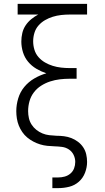

<svg xmlns="http://www.w3.org/2000/svg" viewBox="-20 -755 540 990"><path d="M250 215V160H280Q297 160 313.5 155.5Q330 151 343 140Q356 129 362 113Q368 97 368 80Q368 61 359.5 43.5Q351 26 335 15.5Q319 5 300 2.5Q281 0 262 -0.5Q243 -1 224 -3Q205 -5 187 -10.5Q169 -16 152 -25Q135 -34 120.5 -46Q106 -58 95 -74Q84 -90 77 -107.5Q70 -125 67 -144Q64 -163 64 -182Q64 -215 74 -248Q84 -281 105.5 -307Q127 -333 157 -350.5Q187 -368 219 -377Q192 -386 167.5 -400.5Q143 -415 125 -436.5Q107 -458 98.5 -485.5Q90 -513 90 -541Q90 -563 95 -584.5Q100 -606 112 -624Q124 -642 141 -656Q158 -670 177 -680H71V-735H429V-680H339Q317 -680 295 -677.5Q273 -675 252 -668.5Q231 -662 212 -651Q193 -640 178.5 -623.5Q164 -607 157.5 -585.5Q151 -564 151 -542Q151 -520 157.5 -498.5Q164 -477 178.5 -460.5Q193 -444 212 -433Q231 -422 252 -415.5Q273 -409 295 -406.5Q317 -404 339 -404H375V-349H339Q314 -349 288.5 -346Q263 -343 238.5 -335Q214 -327 192 -313Q170 -299 154.5 -278.5Q139 -258 132 -233Q125 -208 125 -182Q125 -164 129 -146Q133 -128 143 -112.5Q153 -97 167.5 -85.5Q182 -74 199 -67Q216 -60 234 -58Q252 -56 271 -55Q291 -55 310.5 -52.5Q330 -50 348 -43Q366 -36 382 -24Q398 -12 409 4.5Q420 21 424.5 40.5Q429 60 429 80Q429 108 418.5 135.5Q408 163 386.5 182Q365 201 337 208Q309 215 280 215Z"/></svg>

Font: Iosevka Curly Slab Light
Style: Regular
Weight: 300
Monospace: yes
Designer: Belleve Invis
Foundry: Belleve Invis
Version: Version 22.1.2; ttfautohint (v1.8.4)